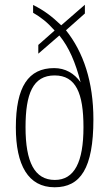

<svg xmlns="http://www.w3.org/2000/svg" viewBox="-20 -782 461 812"><path d="M211 10C320 10 375 -70 375 -277C375 -436 333 -561 259 -654L339 -725V-762L239 -675C199 -713 168 -737 120 -761V-728C153 -709 180 -688 211 -653L142 -592V-555L231 -632C272 -582 299 -518 321 -434C294 -472 256 -494 209 -494C100 -494 47 -415 47 -243C47 -84 99 10 211 10ZM212 -21C126 -21 88 -97 88 -244C88 -385 119 -463 211 -463C301 -463 333 -388 333 -244C333 -97 295 -21 212 -21Z"/></svg>

Font: Noto Serif Sinhala ExtraCondensed ExtraLight
Style: Regular
Weight: 200
Width: 2
Designer: Jelle Bosma - Monotype Design Team
Foundry: Monotype Imaging Inc.
Version: Version 2.007